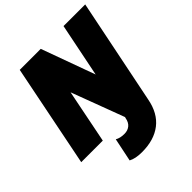

<svg xmlns="http://www.w3.org/2000/svg" viewBox="-259 -851 1234 1234"><g transform="rotate(-45 357.5 -234.0)"><path d="M218 212 251 53Q276 68 315 68Q345 68 365.5 51.5Q386 35 392 1L394 -6L259 -366L186 0H-10L130 -699H321L454 -333L528 -699H725L579 20Q559 125 490.5 178Q422 231 312 231Q253 231 218 212Z"/></g></svg>

Font: Readiness ExtraBold
Style: Italic
Weight: 800
Italic angle: -12°
Designer: Katatrad Team
Foundry: CadsonDemak
Version: Version 1.00;January 16, 2020;FontCreator 12.0.0.2550 64-bit